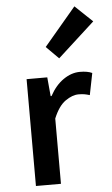

<svg xmlns="http://www.w3.org/2000/svg" viewBox="-56 -842 512 879"><g transform="rotate(-5 200.0 -402.0)"><path d="M73 0V-491H168L176 -404H180Q206 -452 243 -477.5Q280 -503 319 -503Q354 -503 375 -493L355 -393Q342 -397 331 -399Q320 -401 304 -401Q275 -401 243 -378.5Q211 -356 188 -300V0ZM230 -573 173 -630 320 -804 400 -728Z"/></g></svg>

Font: Giro Semibold
Style: Regular
Weight: 600
Designer: Paul D. Hunt
Foundry: Adobe Systems Incorporated
Version: Version 1.000;PS 1.0;hotconv 1.0.88;makeotf.lib2.5.647800